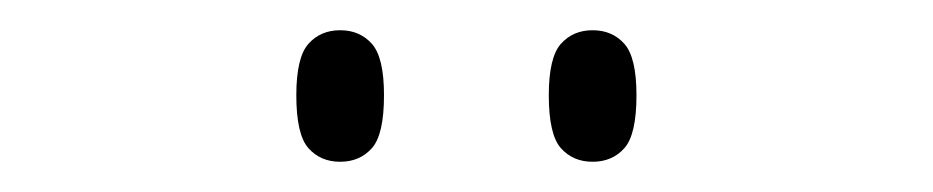

<svg xmlns="http://www.w3.org/2000/svg" viewBox="-20 -759 617 127"><path d="M372 -652Q359 -652 351 -661Q343 -670 343 -696Q343 -721 351 -730Q359 -739 372 -739Q385 -739 393 -730Q401 -721 401 -696Q401 -670 393 -661Q385 -652 372 -652ZM205 -652Q192 -652 184 -661Q176 -670 176 -696Q176 -721 184 -730Q192 -739 205 -739Q218 -739 226 -730Q234 -721 234 -696Q234 -670 226 -661Q218 -652 205 -652Z"/></svg>

Font: Noto Serif Tamil ExtraLight
Style: Regular
Weight: 200
Designer: Indian Type Foundry, Tom Grace, and the Monotype Design Team
Foundry: Monotype Imaging Inc.
Version: Version 2.004; ttfautohint (v1.8.4.7-5d5b)